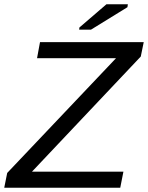

<svg xmlns="http://www.w3.org/2000/svg" viewBox="-40 -887 699 907"><path d="M543 -76 528 0H-20L-6 -70L508 -612H135L149 -688H639L625 -620L111 -76ZM390 -747H334L335 -757L463 -867H564L562 -853Z"/></svg>

Font: Libra Sans
Style: Italic
Weight: 400
Italic angle: -12°
Foundry: Context Ltd
Version: Version 1.002